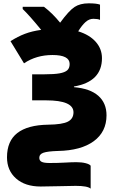

<svg xmlns="http://www.w3.org/2000/svg" viewBox="-20 -896 706 1152"><path d="M512.2 -876Q559.6 -876 580.1 -868.2V-776.9Q565.9 -783.2 540 -783.2Q515.1 -783.2 493.4 -763.9Q471.7 -744.6 449.2 -708Q516.6 -687.5 554.2 -645.3Q591.8 -603 591.8 -546.9Q591.8 -405.8 423.8 -377V-373Q520.5 -364.7 569.8 -321.3Q619.1 -277.8 619.1 -204.1Q619.1 -105 542.5 -48.8Q465.8 7.3 327.1 9.8Q266.1 11.7 241 20.3Q215.8 28.8 215.8 50.8Q215.8 67.9 230 75Q244.1 82 277.8 82Q326.7 82 368.7 79.6Q410.6 77.1 438 77.1Q470.2 77.1 493.4 83Q516.6 88.9 523.9 98.1V235.8Q505.4 219.2 434.1 219.2L333 221.2L224.1 223.1Q130.9 223.1 76.4 175Q22 127 22 47.9Q22 -49.8 84 -97.9Q146 -146 269 -147.9Q354 -148.9 387.5 -166.3Q420.9 -183.6 420.9 -222.2Q420.9 -257.8 379.9 -275.9Q338.9 -293.9 256.8 -293.9H172.9V-450.2H248Q304.7 -450.2 336.7 -455.8Q368.7 -461.4 383.3 -474.1Q397.9 -486.8 397.9 -512.2Q397.9 -565.9 294.9 -565.9Q197.8 -565.9 124 -516.1L43 -648.9Q86.4 -676.8 129.6 -693.1Q172.9 -709.5 227.1 -716.8Q156.7 -803.2 116.2 -841.8V-855H244.1Q294.4 -816.9 340.8 -759.8Q394 -832.5 427.5 -854.2Q460.9 -876 512.2 -876Z"/></svg>

Font: Open Sans ExtBd
Style: Bold
Weight: 800
Foundry: Ascender Corporation
Version: Version 1.10